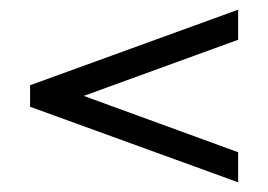

<svg xmlns="http://www.w3.org/2000/svg" viewBox="-20 -438 552 396"><path d="M152.8 -240.2 471.2 -124V-62L42 -217.8V-262.2L471.2 -418V-356Z"/></svg>

Font: Linux Libertine G
Style: Bold
Weight: 700
Designer: Philipp H. Poll
Foundry: Philipp H. Poll
Version: Version 5.0.3